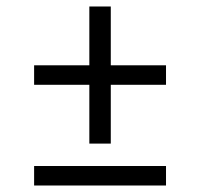

<svg xmlns="http://www.w3.org/2000/svg" viewBox="-20 -571 616 591"><path d="M321 -129V-310H491V-370H321V-551H255V-370H85V-310H255V-129ZM85 0H491V-60H85Z"/></svg>

Font: Iosevka Sparkle Light
Style: Regular
Weight: 300
Designer: Belleve Invis
Foundry: Belleve Invis
Version: Version 4.5.0; ttfautohint (v1.8.3)